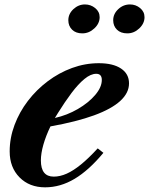

<svg xmlns="http://www.w3.org/2000/svg" viewBox="-20 -812 654 843"><path d="M178 10.5Q109 10.5 65.8 -33.2Q22.5 -77 22.5 -147Q22.5 -206.5 43.8 -263.2Q65 -320 102.5 -369Q140 -418 189.5 -455.2Q239 -492.5 296.2 -513.5Q353.5 -534.5 414 -534.5Q476.5 -534.5 511.5 -511Q546.5 -487.5 546.5 -446Q546.5 -404 508 -368.8Q469.5 -333.5 392.8 -305.5Q316 -277.5 201.5 -257Q181.5 -215.5 170.5 -177Q159.5 -138.5 159.5 -107.5Q159.5 -36.5 216 -36.5Q243.5 -36.5 272.8 -49.5Q302 -62.5 335.5 -89.8Q369 -117 409 -160.5L434 -141Q370 -64 307.5 -26.8Q245 10.5 178 10.5ZM221 -294Q274.5 -306 321.5 -333.2Q368.5 -360.5 397.8 -394.8Q427 -429 427 -461Q427 -488 402.5 -488Q378.5 -488 351 -465.5Q323.5 -443 294.2 -404Q265 -365 234.5 -316ZM341.4 -665.5Q313 -665.5 296.5 -681.7Q280 -698 280 -723.1Q280 -751 302.2 -771.8Q324.5 -792.5 353 -792.5Q378.3 -792.5 397.9 -776.6Q417.5 -760.7 417.5 -736.5Q417.5 -709 394.2 -687.3Q371 -665.5 341.4 -665.5ZM539 -665.5Q510 -665.5 493.5 -681.7Q477 -698 477 -723.1Q477 -751 499.2 -771.8Q521.3 -792.5 550.7 -792.5Q576 -792.5 595.2 -776.6Q614.5 -760.7 614.5 -736.5Q614.5 -709 591.5 -687.3Q568.5 -665.5 539 -665.5Z"/></svg>

Font: Libre Caslon Text
Style: Italic
Weight: 400
Italic angle: -22.583°
Designer: Pablo Impallari, Rodrigo Fuenzalida, Katja Schimmel
Foundry: Pablo Impallari, Rodrigo Fuenzalida
Version: Version 2.000